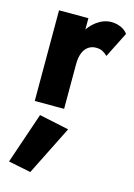

<svg xmlns="http://www.w3.org/2000/svg" viewBox="-123 -535 656 941"><g transform="rotate(15 205.5 -64.5)"><path d="M208 -460H59V0H208ZM341 -304 406 -433Q394 -451 371 -461Q348 -471 323 -471Q285 -471 250 -446Q215 -421 193.5 -378Q172 -335 172 -280L208 -227Q208 -260 217 -283Q226 -306 243 -318Q260 -330 282 -330Q302 -330 315.5 -323Q329 -316 341 -304ZM102 60 14 319 128 342 253 92Z"/></g></svg>

Font: Glinicke Jost Bold
Style: Bold
Weight: 700
Version: Version 3.710